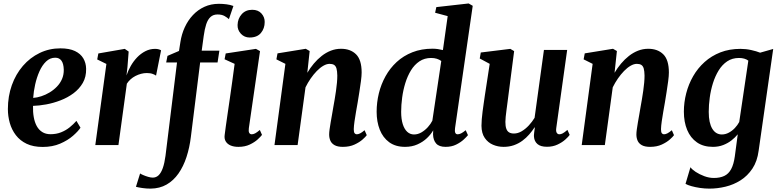

<svg xmlns="http://www.w3.org/2000/svg" viewBox="-20 -837 4498 1108"><path d="M444.5 -100Q431 -79.5 401 -53.2Q371 -27 327 -8Q283 11 226.5 11Q172 11 133.8 -7.2Q95.5 -25.5 71.5 -57Q47.5 -88.5 36.5 -127.5Q25.5 -166.5 25.5 -207.5Q25.5 -281.5 48.2 -345.2Q71 -409 112.2 -456.8Q153.5 -504.5 208.8 -531.2Q264 -558 328.5 -558Q380 -558 412.5 -542.5Q445 -527 460.8 -500.2Q476.5 -473.5 477 -440Q478 -393.5 457.8 -358.5Q437.5 -323.5 403.8 -298.5Q370 -273.5 329 -257.8Q288 -242 246.8 -234.5Q205.5 -227 170.5 -226Q169.5 -191 174.8 -161.2Q180 -131.5 192.2 -109.2Q204.5 -87 224.2 -74.8Q244 -62.5 271.5 -62.5Q305 -62.5 332.5 -73.5Q360 -84.5 382 -102.2Q404 -120 421 -139.5ZM299 -504Q268.5 -504 245.8 -482Q223 -460 207.5 -425Q192 -390 183 -349.8Q174 -309.5 171.5 -272Q193.5 -273.5 218.2 -281.5Q243 -289.5 266.2 -303.5Q289.5 -317.5 308.2 -336.8Q327 -356 337.8 -380.8Q348.5 -405.5 348 -435Q347 -470 334.5 -487Q322 -504 299 -504Z M530 0 594 -468 541 -494 547.5 -528.5 700 -555 722.5 -539.5 715.5 -450 710 -401.5Q719 -429 734.5 -456.2Q750 -483.5 771.2 -505.8Q792.5 -528 818.8 -541.5Q845 -555 875 -555Q887.5 -555 896.5 -552.2Q905.5 -549.5 909.5 -546.5L880.5 -400.5Q876.5 -404.5 862.2 -410Q848 -415.5 827.5 -415.5Q810.5 -415.5 793.8 -411Q777 -406.5 761.5 -398.5Q746 -390.5 733.5 -379.2Q721 -368 712 -354L663.5 0Z M1021 -594Q1028 -640 1046.5 -680Q1065 -720 1093.5 -750.2Q1122 -780.5 1159.8 -797.8Q1197.5 -815 1243.5 -815Q1265 -815 1286.8 -812.2Q1308.5 -809.5 1327 -802.5L1301 -726.5Q1291.5 -735.5 1275.8 -744.5Q1260 -753.5 1235.5 -753.5Q1210.5 -753.5 1194.8 -739Q1179 -724.5 1170 -697Q1161 -669.5 1155.5 -629L1144 -544.5H1246L1235.5 -476.5H1135L1081.5 -47.5Q1074 15 1056.2 69.2Q1038.5 123.5 1010 164.2Q981.5 205 941.5 228Q901.5 251 849 251.5Q824 251.5 800.8 248Q777.5 244.5 764.5 241L788.5 164Q793 167.5 806.2 173.2Q819.5 179 834.8 183.5Q850 188 861.5 188Q881.5 188 895.8 174Q910 160 919.8 132Q929.5 104 935 62.5L1001.5 -476.5H939L946.5 -514.5L1013 -543ZM1356 10.5Q1329.5 10.5 1310.8 2.5Q1292 -5.5 1282.8 -20.8Q1273.5 -36 1276.5 -58Q1278.5 -76.5 1283 -107.2Q1287.5 -138 1293.2 -178.5Q1299 -219 1306 -266.2Q1313 -313.5 1320 -365Q1327 -416.5 1334 -468.5L1276 -495L1282.5 -528.5L1457 -555L1480.5 -542L1416 -97Q1413.5 -79 1418.2 -70.5Q1423 -62 1432.5 -62Q1442 -62 1452.5 -67.5Q1463 -73 1479.5 -87L1492 -58.5Q1484.5 -48.5 1466.8 -32.2Q1449 -16 1421.2 -2.8Q1393.5 10.5 1356 10.5ZM1420.5 -620.5Q1390.5 -620.5 1370.2 -642.2Q1350 -664 1351 -693Q1352 -729.5 1374.8 -755Q1397.5 -780.5 1435.5 -780.5Q1470 -780.5 1489 -759Q1508 -737.5 1507.5 -710Q1507.5 -672.5 1485.5 -646.5Q1463.5 -620.5 1420.5 -620.5Z M1753.5 -417Q1770 -445 1791 -470Q1812 -495 1836.5 -514.2Q1861 -533.5 1889 -544.5Q1917 -555.5 1948 -555.5Q2002.5 -555.5 2034.8 -523.5Q2067 -491.5 2067 -418.5Q2067 -399.5 2063 -369.2Q2059 -339 2053.8 -306.2Q2048.5 -273.5 2044 -245.5Q2039.5 -220 2034.5 -191.5Q2029.5 -163 2025.8 -136.8Q2022 -110.5 2021.5 -91.5Q2021.5 -74 2026.5 -68Q2031.5 -62 2038.5 -62Q2047.5 -62 2058 -67.2Q2068.5 -72.5 2084 -85.5L2096.5 -57Q2090.5 -48 2072.5 -32Q2054.5 -16 2026 -2.8Q1997.5 10.5 1958.5 10.5Q1928.5 10.5 1911 0.8Q1893.5 -9 1886.5 -25.2Q1879.5 -41.5 1879.5 -61Q1879.5 -73 1882 -91Q1884.5 -109 1888.2 -130.8Q1892 -152.5 1896 -175.2Q1900 -198 1903.5 -219Q1907.5 -240.5 1911.5 -264.5Q1915.5 -288.5 1919 -312.8Q1922.5 -337 1924.5 -359.5Q1926.5 -382 1926.5 -401Q1926 -427 1921.8 -441.8Q1917.5 -456.5 1907.8 -462.5Q1898 -468.5 1882 -468.5Q1865 -468.5 1846 -457.5Q1827 -446.5 1808.2 -427.2Q1789.5 -408 1772.8 -383.8Q1756 -359.5 1743 -333L1697.5 0H1564L1627 -468.5L1575 -494.5L1581.5 -529L1744.5 -555.5L1767 -542.5Z M2606 -98Q2603.5 -80 2607.2 -71Q2611 -62 2621 -62Q2630 -62 2640.8 -67.2Q2651.5 -72.5 2667.5 -85.5L2680.5 -57Q2673 -47.5 2655.8 -31.5Q2638.5 -15.5 2612.2 -2.5Q2586 10.5 2551.5 10.5Q2514 10.5 2497 -8.8Q2480 -28 2479 -61.5L2480 -85Q2467 -62 2444 -40Q2421 -18 2389.2 -3.8Q2357.5 10.5 2317.5 10.5Q2262.5 10.5 2226 -16.2Q2189.5 -43 2171.5 -88.8Q2153.5 -134.5 2153.5 -192Q2153.5 -245.5 2166.2 -298Q2179 -350.5 2204.8 -397Q2230.5 -443.5 2269.2 -479.2Q2308 -515 2360 -535.5Q2412 -556 2476.5 -556Q2491 -556 2506.8 -553.8Q2522.5 -551.5 2536 -548L2563.5 -744L2491 -763.5L2498 -796L2684.5 -817L2708 -803.5ZM2526.5 -485Q2516 -493 2501 -497.8Q2486 -502.5 2468 -502.5Q2429.5 -502.5 2400.5 -483Q2371.5 -463.5 2351.5 -430.8Q2331.5 -398 2319 -357.5Q2306.5 -317 2300.8 -274Q2295 -231 2295 -191.5Q2295 -150 2304.2 -120.8Q2313.5 -91.5 2330.2 -76.2Q2347 -61 2369 -61Q2391.5 -61 2412 -73Q2432.5 -85 2449 -103.2Q2465.5 -121.5 2475 -140.5Z M2886 10.5Q2853.5 10.5 2824.8 -1.8Q2796 -14 2777.5 -40.8Q2759 -67.5 2758.5 -111Q2758.5 -128 2760.2 -149.2Q2762 -170.5 2765 -194Q2768 -217.5 2771.5 -241.2Q2775 -265 2778 -286L2806 -468.5L2748.5 -499.5L2754.5 -534L2925 -555L2947 -542L2914 -287Q2911.5 -266.5 2908.5 -244.2Q2905.5 -222 2902.8 -201Q2900 -180 2898.2 -162.5Q2896.5 -145 2896.5 -133.5Q2896.5 -109 2901.8 -94.2Q2907 -79.5 2918 -73Q2929 -66.5 2946 -66.5Q2968.5 -66.5 2990.5 -79.5Q3012.5 -92.5 3031.8 -113.2Q3051 -134 3065 -157L3119 -549H3253L3190 -97.5Q3187.5 -79 3193 -70.5Q3198.5 -62 3208 -62Q3217 -62 3227.5 -67.5Q3238 -73 3254.5 -87.5L3267.5 -58.5Q3260.5 -48 3242.5 -31.8Q3224.5 -15.5 3197.5 -2.8Q3170.5 10 3136.5 10Q3099.5 10 3081.5 -5.8Q3063.5 -21.5 3061.5 -47.5Q3061 -50.5 3061.2 -56.8Q3061.5 -63 3062.5 -70.8Q3063.5 -78.5 3064.5 -86.5Q3065.5 -94.5 3066.5 -101.5L3065 -102Q3051.5 -81.5 3034 -61.2Q3016.5 -41 2994.5 -24.8Q2972.5 -8.5 2945.5 1Q2918.5 10.5 2886 10.5Z M3526.5 -417Q3543 -445 3564 -470Q3585 -495 3609.5 -514.2Q3634 -533.5 3662 -544.5Q3690 -555.5 3721 -555.5Q3775.5 -555.5 3807.8 -523.5Q3840 -491.5 3840 -418.5Q3840 -399.5 3836 -369.2Q3832 -339 3826.8 -306.2Q3821.5 -273.5 3817 -245.5Q3812.5 -220 3807.5 -191.5Q3802.5 -163 3798.8 -136.8Q3795 -110.5 3794.5 -91.5Q3794.5 -74 3799.5 -68Q3804.5 -62 3811.5 -62Q3820.5 -62 3831 -67.2Q3841.5 -72.5 3857 -85.5L3869.5 -57Q3863.5 -48 3845.5 -32Q3827.5 -16 3799 -2.8Q3770.5 10.5 3731.5 10.5Q3701.5 10.5 3684 0.8Q3666.5 -9 3659.5 -25.2Q3652.5 -41.5 3652.5 -61Q3652.5 -73 3655 -91Q3657.5 -109 3661.2 -130.8Q3665 -152.5 3669 -175.2Q3673 -198 3676.5 -219Q3680.5 -240.5 3684.5 -264.5Q3688.5 -288.5 3692 -312.8Q3695.5 -337 3697.5 -359.5Q3699.5 -382 3699.5 -401Q3699 -427 3694.8 -441.8Q3690.5 -456.5 3680.8 -462.5Q3671 -468.5 3655 -468.5Q3638 -468.5 3619 -457.5Q3600 -446.5 3581.2 -427.2Q3562.5 -408 3545.8 -383.8Q3529 -359.5 3516 -333L3470.5 0H3337L3400 -468.5L3348 -494.5L3354.5 -529L3517.5 -555.5L3540 -542.5Z M4358 32.5Q4350 94 4322 136Q4294 178 4253.8 203.5Q4213.5 229 4167 240.2Q4120.5 251.5 4074 251.5Q4046.5 251.5 4019.5 247.5Q3992.5 243.5 3970.2 237.2Q3948 231 3936 224L3964.5 128Q3973 140.5 3994.5 154.8Q4016 169 4044 179.5Q4072 190 4099.5 190Q4135 190 4159.8 178.2Q4184.5 166.5 4199.2 139.2Q4214 112 4220.5 65.5L4237.5 -62Q4222.5 -43.5 4201.5 -27Q4180.5 -10.5 4153.5 0Q4126.5 10.5 4094 10.5Q4039 10.5 4001.8 -15.5Q3964.5 -41.5 3945.5 -87.2Q3926.5 -133 3926.5 -192.5Q3926.5 -246 3940 -298.5Q3953.5 -351 3980 -397.2Q4006.5 -443.5 4046 -479Q4085.5 -514.5 4137.2 -534.8Q4189 -555 4253.5 -555Q4284.5 -555 4315 -548.2Q4345.5 -541.5 4366.5 -533L4442 -554.5ZM4298.5 -487Q4289 -494.5 4275 -498.5Q4261 -502.5 4244.5 -502.5Q4205.5 -502.5 4176.5 -483Q4147.5 -463.5 4127.2 -430.5Q4107 -397.5 4094.2 -356.8Q4081.5 -316 4075.8 -273.2Q4070 -230.5 4070 -191.5Q4070 -159 4075.2 -134.8Q4080.5 -110.5 4090.5 -94Q4100.5 -77.5 4114.5 -69.2Q4128.5 -61 4145.5 -61Q4166.5 -61 4186 -71.5Q4205.5 -82 4221 -98.5Q4236.5 -115 4246 -133Z"/></svg>

Font: Merriweather 48pt
Style: Bold Italic
Weight: 700
Italic angle: -7.8°
Version: Version 2.101